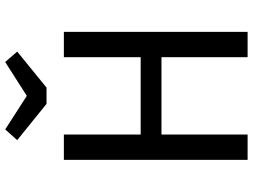

<svg xmlns="http://www.w3.org/2000/svg" viewBox="-134 -814 949 720"><g transform="rotate(-90 340.0 -454.5)"><path d="M580 0H485V-323H195V0H100V-689H195V-401H485V-689H580ZM340 -828 467 -909 506 -864 371 -754H310L174 -864L214 -909Z"/></g></svg>

Font: Fira Sans Variable
Style: Regular
Weight: 400
Designer: Carrois Corporate & Edenspiekermann AG
Foundry: Carrois Corporate GbR & Edenspiekermann AG
Version: Version 4.202